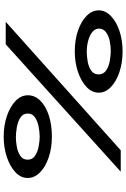

<svg xmlns="http://www.w3.org/2000/svg" viewBox="158 -832 684 1040"><g transform="rotate(-90 500.0 -312.0)"><path d="M280 -373Q219 -373 168 -390Q117 -407 86.5 -437Q56 -467 56 -504Q56 -541 86.5 -570Q117 -599 168 -616.5Q219 -634 280 -634Q341 -634 392 -616.5Q443 -599 473.5 -569.5Q504 -540 504 -503Q504 -465 474.5 -435.5Q445 -406 394.5 -389.5Q344 -373 280 -373ZM90 0 780 -623H902L206 0ZM280 -439Q303 -439 332.5 -444.5Q362 -450 383.5 -464Q405 -478 405 -504Q405 -530 382.5 -544Q360 -558 329.5 -563Q299 -568 276 -568Q254 -568 225.5 -563Q197 -558 176 -544Q155 -530 155 -504Q155 -478 176.5 -464Q198 -450 227.5 -444.5Q257 -439 280 -439ZM742 10Q681 10 630 -7Q579 -24 548.5 -53.5Q518 -83 518 -119Q518 -156 548.5 -185Q579 -214 630 -231.5Q681 -249 742 -249Q804 -249 854.5 -231.5Q905 -214 934.5 -184.5Q964 -155 964 -119Q964 -83 933.5 -53.5Q903 -24 852.5 -7Q802 10 742 10ZM744 -54Q769 -54 797 -59.5Q825 -65 845 -79.5Q865 -94 865 -118Q865 -139 846.5 -154Q828 -169 799 -176.5Q770 -184 740 -184Q715 -184 686.5 -179Q658 -174 637.5 -160Q617 -146 617 -120Q617 -94 638 -79.5Q659 -65 689 -59.5Q719 -54 744 -54Z"/></g></svg>

Font: Inconsolata UltraExpanded Medium
Style: Regular
Weight: 500
Width: 9
Monospace: yes
Designer: Raph Levien, Cyreal, Brenton Simpson
Foundry: Raph Levien, Cyreal, Google
Version: Version 3.001; ttfautohint (v1.8.2.53-6de2)